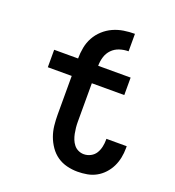

<svg xmlns="http://www.w3.org/2000/svg" viewBox="-134 -837 868 951"><g transform="rotate(20 300.0 -361.5)"><path d="M380 8Q352 8 324 1Q296 -6 273 -22Q250 -38 233.5 -62Q217 -86 207.5 -112.5Q198 -139 195 -167.5Q192 -196 192 -224V-428H66V-520H192Q192 -549 197.5 -578Q203 -607 217 -632.5Q231 -658 253 -678Q275 -698 301.5 -710Q328 -722 357 -726.5Q386 -731 415 -731V-639Q391 -639 368 -631.5Q345 -624 328.5 -607Q312 -590 305 -567Q298 -544 298 -520H469V-428H298V-224Q298 -209 299.5 -194Q301 -179 304 -164Q307 -149 312.5 -135Q318 -121 327.5 -109Q337 -97 351 -90.5Q365 -84 380 -84Q399 -84 416 -93Q433 -102 442.5 -117.5Q452 -133 456 -151.5Q460 -170 460 -188Q460 -190 460 -191Q460 -192 460 -194H567Q567 -191 567 -188.5Q567 -186 567 -183Q567 -158 562 -133Q557 -108 546 -85.5Q535 -63 517.5 -44Q500 -25 478 -13Q456 -1 431 3.5Q406 8 380 8Z"/></g></svg>

Font: Iosevka Custom SmBdEx
Style: Regular
Weight: 600
Width: 7
Monospace: yes
Designer: Belleve Invis
Foundry: Belleve Invis
Version: Version 11.2.4; ttfautohint (v1.8.4)